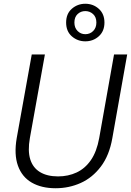

<svg xmlns="http://www.w3.org/2000/svg" viewBox="-20 -990 697 1022"><path d="M276 12Q201 12 149 -18Q97 -48 75.5 -108Q54 -168 69 -255L149 -700H219L139 -255Q127 -187 141 -142Q155 -97 193 -74Q231 -51 289 -51Q343 -51 388 -72Q433 -93 464 -138Q495 -183 508 -255L587 -700H657L578 -255Q562 -163 517 -103.5Q472 -44 409.5 -16Q347 12 276 12ZM434 -770Q393 -770 362.5 -796.5Q332 -823 332 -870Q332 -917 362.5 -943.5Q393 -970 434 -970Q476 -970 506 -943Q536 -916 536 -870Q536 -824 506 -797Q476 -770 434 -770ZM434 -808Q459 -808 476 -825Q493 -842 493 -870Q493 -899 475.5 -915Q458 -931 434 -931Q410 -931 393 -915Q376 -899 376 -870Q376 -842 393 -825Q410 -808 434 -808Z"/></svg>

Font: DM Sans 12pt Light
Style: Italic
Weight: 300
Italic angle: -10°
Version: Version 4.004;gftools[0.9.30]